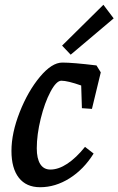

<svg xmlns="http://www.w3.org/2000/svg" viewBox="-20 -772 496 804"><path d="M28 -140Q28 -215 62.5 -302.5Q97 -390 147 -450Q197 -510 241 -510Q285 -510 384 -498L402 -469L365 -316L323 -319L320 -414Q263 -434 237 -434Q216 -434 191.5 -388Q167 -342 150.5 -275Q134 -208 134 -151Q134 -108 148.5 -85Q163 -62 191 -62Q225 -62 262 -86.5Q299 -111 336 -157L372 -129Q331 -63 271.5 -25.5Q212 12 148 12Q90 12 59 -27.5Q28 -67 28 -140ZM240 -581 413 -752 456 -695 276 -543Z"/></svg>

Font: Andada Pro SemiBold
Style: Italic
Weight: 600
Italic angle: -6.99998°
Designer: Carolina Giovagnoli
Foundry: Huerta Tipografica
Version: Version 3.005